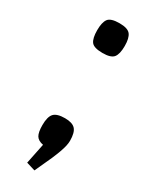

<svg xmlns="http://www.w3.org/2000/svg" viewBox="-164 -544 538 682"><g transform="rotate(30 104.5 -203.0)"><path d="M110 99 74 88 91 5Q70 1 62 -12Q54 -25 54 -55Q54 -89 66.5 -102.5Q79 -116 112 -116Q142 -116 154.5 -102.5Q167 -89 167 -55Q167 -46 164.5 -34.5Q162 -23 156.5 -7.5Q151 8 142 29ZM54 -444Q54 -476 64.5 -490.5Q75 -505 111 -505Q145 -505 156 -490.5Q167 -476 167 -444Q167 -411 156 -397Q145 -383 111 -383Q75 -383 64.5 -397Q54 -411 54 -444Z"/></g></svg>

Font: Changa Light
Style: Regular
Weight: 300
Designer: Eduardo Rodriguez Tunni
Foundry: Eduardo Rodriguez Tunni
Version: Version 3.002; ttfautohint (v1.8.2)